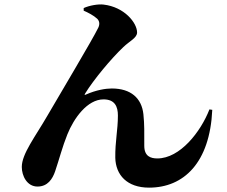

<svg xmlns="http://www.w3.org/2000/svg" viewBox="-20 -818 1040 881"><path d="M364 -769C383 -761 410 -747 426 -732C436 -722 439 -708 431 -691C405 -637 253 -383 198 -288C142 -191 80 -112 80 -52C80 -11 104 38 152 38C199 38 221 3 233 -32C251 -85 267 -147 289 -201C319 -276 381 -362 455 -362C507 -362 521 -329 521 -288C521 -221 508 -169 509 -94C511 -15 563 43 664 43C823 43 943 -71 954 -314L941 -316C901 -213 806 -91 702 -91C671 -91 642 -101 642 -149C642 -209 643 -246 638 -294C630 -368 580 -412 493 -412C465 -412 421 -405 374 -384C368 -381 367 -383 370 -388C410 -453 490 -549 546 -602C575 -630 609 -644 609 -669C609 -713 551 -786 455 -797C431 -800 390 -793 364 -781Z"/></svg>

Font: Source Han Serif KR Heavy
Style: Regular
Weight: 900
Designer: Ryoko NISHIZUKA 西塚涼子 (kana & ideographs); Frank Grießhammer (Latin, Greek & Cyrillic); Wenlong ZHANG 张文龙 (bopomofo); San
Foundry: Adobe
Version: Version 2.001;hotconv 1.1.0;makeotfexe 2.6.0